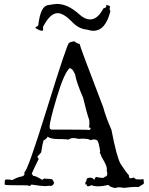

<svg xmlns="http://www.w3.org/2000/svg" viewBox="-20 -950 759 979"><path d="M570 9Q574 5 586 5Q596 5 613 8Q650 3 671 3L686 4L711 -12Q713 -10 714 -10L708 -19Q709 -15 714 -14Q712 -38 711 -38L710 -37Q709 -35 697 -35L674 -36Q670 -38 661 -45Q653 -41 647 -41Q637 -41 637 -55V-57Q626 -67 595 -114Q575 -149 548 -289Q521 -349 506 -404Q386 -716 386 -726Q372 -728 360 -739Q341 -738 332 -731Q323 -730 221 -401Q119 -72 104 -72L105 -65Q105 -52 87.5 -49.5Q70 -47 43 -32Q26 -35 16 -35Q7 -35 5.5 -31Q4 -27 4 -20V-14Q4 -11 4.5 -8Q5 -5 121 -5Q126 -2 130 -2Q136 -2 140 -9Q190 -1 212 -1L233 -3Q237 -3 237 -1Q254 -3 257 -23L256 -18Q256 -16 257 -15Q250 -34 245 -36Q240 -38 208 -39L209 -41Q207 -41 195 -33Q164 -53 151 -53H150Q142 -63 142 -65Q156 -97 177 -139Q174 -149 170 -149L168 -148Q175 -157 190 -173Q197 -220 202 -234Q217 -241 223 -253Q239 -241 276 -241H291Q325 -240 329 -238Q340 -246 355 -246Q366 -246 379 -242L400 -243Q432 -243 442 -235Q451 -239 459 -239Q469 -239 477 -233Q485 -219 491 -176Q489 -175 489 -173Q489 -169 495 -159Q496 -152 510 -129Q525 -102 525 -87L524 -81Q527 -71 527 -64Q527 -49 512 -48V-47Q512 -43 502 -43Q492 -43 469 -48Q462 -38 460 -31L461 -32Q461 -34 450 -43L439 -44Q423 -44 421.5 -34.5Q420 -25 417 -19Q422 -24 422 -25H421Q415 -25 415 -12V-8Q419 -12 421 -12V-9Q422 0 430 0Q436 0 446 -6Q459 0 480 0Q502 0 533 -7Q541 5 570 9ZM436 -287Q436 -289 344 -289H241Q239 -293 235 -293Q233 -295 233 -303Q233 -332 270.5 -456.5Q308 -581 336 -603L332 -606L343 -599Q350 -599 363 -570Q369 -532 404 -451Q422 -374 435 -338L436 -319Q436 -303 432 -302Q442 -299 442 -295Q442 -291 436 -287ZM456 -793Q518 -793 543 -893Q539 -900 539 -906L540 -912L541 -915Q541 -920 531 -923L524 -924Q521 -924 521 -923L522 -918Q522 -911 507 -907Q478 -851 440 -851Q412 -851 383 -878Q325 -930 270 -930Q260 -930 223 -923.5Q186 -917 175 -820Q160 -810 160 -808Q160 -807 162.5 -806Q165 -805 175.5 -799Q186 -793 194 -793H195Q200 -793 200 -803L199 -812Q235 -883 274 -883Q303 -883 345 -841Q381 -802 424 -799Q441 -793 456 -793Z"/></svg>

Font: Xiaobo Songti 小帛宋体
Style: Regular
Weight: 400
Version: Version 1.501;March 17, 2024;FontCreator 14.0.0.2814 64-bit